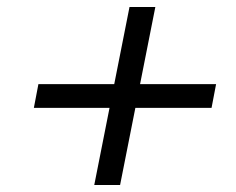

<svg xmlns="http://www.w3.org/2000/svg" viewBox="-20 -625 676 550"><path d="M425 -605 324 -95H250L351 -605ZM90 -384H599L586 -316H77Z"/></svg>

Font: Albert Sans
Style: Italic
Weight: 400
Italic angle: -11.25°
Designer: Andreas Rasmussen
Foundry: a.Foundry
Version: Version 1.025